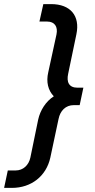

<svg xmlns="http://www.w3.org/2000/svg" viewBox="-74 -765 463 935"><path d="M-54 150H-16C78 150 151 93 171 3L211 -185C219 -226 246 -253 285 -253H314L332 -338H303C262 -338 249 -365 258 -406L298 -598C317 -688 269 -745 175 -745H137L118 -660H156C192 -660 209 -635 201 -597L161 -413C150 -366 160 -325 188 -296C149 -271 122 -228 112 -183L74 2C66 40 38 65 3 65H-36Z"/></svg>

Font: Plus Jakarta Text
Style: Italic
Weight: 400
Italic angle: -12°
Designer: Gumpita Rahayu
Foundry: Tokotype Studio
Version: Version 1.000;hotconv 1.0.109;makeotfexe 2.5.65596